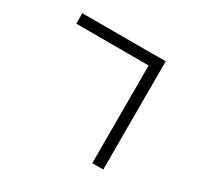

<svg xmlns="http://www.w3.org/2000/svg" viewBox="-167 -980 1334 1270"><g transform="rotate(30 500.0 -345.0)"><path d="M120 -678V-758H757V68H673V-678Z"/></g></svg>

Font: Murecho
Style: Regular
Weight: 400
Designer: Neil Summerour
Foundry: Positype
Version: Version 1.010; ttfautohint (v1.8.3)